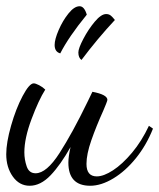

<svg xmlns="http://www.w3.org/2000/svg" viewBox="-20 -565 510 615"><path d="M0 -71Q0 -108 15.5 -162.5Q31 -217 52.5 -257.5Q74 -298 88 -298Q94 -298 105.5 -292Q117 -286 125 -278Q104 -245 81 -183.5Q58 -122 58 -77Q58 -54 65.5 -32Q73 -10 94 -10Q129 -10 170.5 -74.5Q212 -139 260 -238L276 -271Q324 -262 324 -245Q324 -243 319.5 -231.5Q315 -220 311 -211Q288 -160 272.5 -115.5Q257 -71 257 -40Q257 0 290 0Q312 0 342 -19.5Q372 -39 403 -76Q434 -113 457 -162L470 -153Q449 -100 415.5 -58.5Q382 -17 343 6.5Q304 30 269 30Q199 30 199 -44Q199 -64 206 -94Q174 -37 142 -3.5Q110 30 75 30Q42 30 21 0.5Q0 -29 0 -71ZM155 -421Q155 -439 168 -469Q181 -499 199.5 -522Q218 -545 235 -545Q250 -545 258 -518Q200 -447 173 -394Q155 -399 155 -421ZM231 -397Q231 -410 247 -440.5Q263 -471 283.5 -495.5Q304 -520 320 -520Q329 -520 335 -515Q341 -510 348 -501Q292 -441 241 -373Q231 -380 231 -397Z"/></svg>

Font: Dancing Script
Style: Regular
Weight: 400
Designer: Pablo Impallari
Foundry: Pablo Impallari
Version: Version 2.000